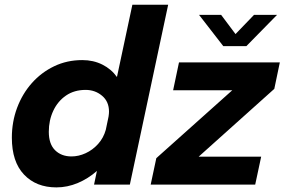

<svg xmlns="http://www.w3.org/2000/svg" viewBox="-20 -802 1236 834"><path d="M225 12Q137 12 84.2 -43.8Q31.5 -99.5 31.5 -204Q31.5 -272.5 54.2 -333.5Q77 -394.5 118.2 -441Q159.5 -487.5 215.2 -514.2Q271 -541 337.5 -541Q385.5 -541 424.5 -521.5Q463.5 -502 488 -467.5L555 -781.5H710.5L544 0H388.5L401 -59.5Q363 -26 317.8 -7Q272.5 12 225 12ZM192 -229.5Q192 -176.5 219.2 -149.5Q246.5 -122.5 290.5 -122.5Q321.5 -122.5 352 -136.5Q382.5 -150.5 406 -176.5Q429.5 -202.5 439.5 -238L451.5 -295.5Q453.5 -308.5 453.5 -317Q453.5 -361 423.2 -386.2Q393 -411.5 352 -411.5Q302.5 -411.5 266.8 -387Q231 -362.5 211.5 -321Q192 -279.5 192 -229.5ZM1114.5 -121.5 1088.5 0H634.5L659 -115L989 -410H732L757.5 -531H1195.5L1171.5 -416L843 -121.5ZM844.5 -737.5H940.5L1003 -654L1083.5 -737.5H1183.5L1050 -601.5H950Z"/></svg>

Font: Epilogue
Style: Bold Italic
Weight: 700
Italic angle: -12°
Designer: Tyler Finck
Foundry: Etcetera Type Co
Version: Version 2.111; ttfautohint (v1.8.3)